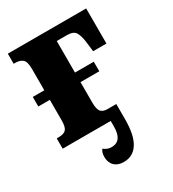

<svg xmlns="http://www.w3.org/2000/svg" viewBox="-181 -634 843 938"><g transform="rotate(-30 241.0 -165.0)"><path d="M12 0V-58H21Q53 -58 65 -71.5Q77 -85 77 -122V-238H12V-292H77V-412Q77 -454 62 -466.5Q47 -479 21 -479H12V-536H454V-338H379L372 -396Q367 -432 355.5 -451Q344 -470 306 -470H250V-292H356V-238H250V-122Q250 -84 262 -71Q274 -58 297 -58H348V27Q348 117 320 161.5Q292 206 239 206Q206 206 187 187.5Q168 169 168 137Q168 111 180 97Q189 104 199 108.5Q209 113 224 113Q283 113 283 32V0Z"/></g></svg>

Font: Noto Serif Condensed Black
Style: Regular
Weight: 900
Width: 3
Designer: Monotype Design Team
Foundry: Monotype Imaging Inc.
Version: Version 2.015; ttfautohint (v1.8.4.7-5d5b)